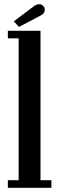

<svg xmlns="http://www.w3.org/2000/svg" viewBox="-20 -897 282 917"><path d="M17.5 0V-36.5H69V-714H17.5V-750H173.5V-36.5H225.5V0ZM70.5 -768.5 46 -795 138 -864.5Q154 -877 166.5 -877Q182.5 -877 191 -862.5Q194 -857 194 -850Q194 -830.5 166 -818.5Z"/></svg>

Font: Imbue 10pt SemiBold
Style: Regular
Weight: 600
Designer: Tyler Finck
Foundry: Etcetera Type Company
Version: Version 1.102; ttfautohint (v1.8.3)